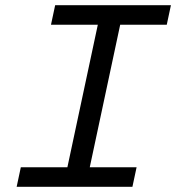

<svg xmlns="http://www.w3.org/2000/svg" viewBox="-20 -718 690 738"><path d="M223 0 372 -698H458L309 0ZM192 -698H637L621 -623H176ZM60 -75H505L489 0H44Z"/></svg>

Font: Azeret Mono Thin Light
Style: Italic
Weight: 300
Italic angle: -12°
Version: Version 1.002